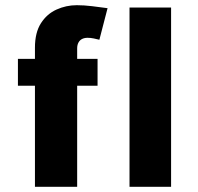

<svg xmlns="http://www.w3.org/2000/svg" viewBox="-20 -719 764 739"><path d="M114.5 0V-535.5Q114.5 -593.5 137.5 -629.5Q160.5 -665.5 197.5 -682.2Q234.5 -699 275.5 -699Q303.5 -699 334.5 -695.2Q365.5 -691.5 394 -687.5L362.5 -566Q352.5 -568.5 340.8 -571Q329 -573.5 317 -573.5Q305 -573.5 296 -569Q287 -564.5 282 -555.2Q277 -546 277 -532.5V0ZM49 -389V-492.5H355.5V-389ZM478.5 0V-690H638.5V0Z"/></svg>

Font: Karla ExtraBold
Style: Regular
Weight: 800
Designer: Jonathan Pinhorn
Version: Version 2.001